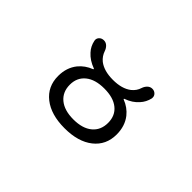

<svg xmlns="http://www.w3.org/2000/svg" viewBox="-71 -850 1143 1143"><g transform="rotate(45 500.0 -279.0)"><path d="M342.8 -216.8Q342.8 -155.3 385.3 -120.1Q427.7 -85 503.9 -85Q580.1 -85 622.6 -120.1Q665 -155.3 665 -216.8Q665 -277.3 623 -311.5Q581.1 -345.7 504.4 -345.7Q427.7 -345.7 385.3 -311Q342.8 -276.4 342.8 -216.8ZM256.8 -204.1Q256.8 -274.4 295.9 -323.2Q327.1 -361.3 376 -379.9Q377.9 -380.9 377.9 -382.8Q377.9 -384.8 376 -385.7Q325.2 -404.3 294.9 -438.5Q269.5 -465.8 261.7 -503.9Q260.7 -507.8 260.7 -511.7Q260.7 -524.4 269.5 -534.2Q281.2 -546.9 299.8 -546.9Q317.4 -546.9 330.1 -534.7Q342.8 -522.5 348.6 -504.9Q359.4 -472.7 385.7 -451.2Q428.7 -418 503.9 -418Q579.1 -418 622.1 -451.2Q649.4 -472.7 659.2 -504.9Q665 -522.5 677.7 -534.7Q690.4 -546.9 708 -546.9Q725.6 -546.9 737.3 -534.2Q746.1 -524.4 746.1 -512.7Q746.1 -508.8 746.1 -504.9Q737.3 -465.8 711.9 -438.5Q682.6 -404.3 632.8 -386.7Q629.9 -385.7 629.9 -383.8Q629.9 -381.8 631.8 -380.9Q680.7 -362.3 711.9 -323.2Q750 -274.4 750 -204.1Q750 -115.2 684.1 -63Q618.2 -10.7 503.9 -10.7Q389.6 -10.7 323.2 -63Q256.8 -115.2 256.8 -204.1Z"/></g></svg>

Font: Rounded-X Mgen+ 1mn regular
Style: Regular
Weight: 400
Designer: [Source Han Sans]
Ryoko NISHIZUKA  (kana & ideographs); Paul D. Hunt (Latin, Greek & Cyrillic); Wenlong ZHANG  (bopomofo
Version: Version 1.059.20150602